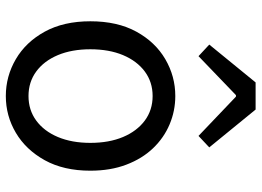

<svg xmlns="http://www.w3.org/2000/svg" viewBox="-137 -730 880 646"><g transform="rotate(90 303.0 -407.0)"><path d="M303.1 13.4Q236.6 13.4 179 -20.3Q121.4 -54 86.5 -117.6Q51.6 -181.2 51.6 -271Q51.6 -361.9 86.5 -425.7Q121.4 -489.4 179 -523.1Q236.6 -556.8 303.1 -556.8Q352.9 -556.8 398.3 -537.7Q443.7 -518.6 478.8 -481.9Q513.8 -445.3 534 -392.1Q554.3 -338.9 554.3 -271Q554.3 -181.2 519.1 -117.6Q483.8 -54 426.7 -20.3Q369.7 13.4 303.1 13.4ZM303.1 -62.9Q350.2 -62.9 385.7 -88.9Q421.2 -114.9 441 -161.8Q460.7 -208.7 460.7 -271Q460.7 -333.8 441 -380.8Q421.2 -427.8 385.7 -454.2Q350.2 -480.5 303.1 -480.5Q256.1 -480.5 220.6 -454.2Q185.1 -427.8 165.4 -380.8Q145.8 -333.8 145.8 -271Q145.8 -208.7 165.4 -161.8Q185.1 -114.9 220.6 -88.9Q256.1 -62.9 303.1 -62.9ZM130 -671.1 257.3 -827H348.6L475.9 -671.1L437.3 -634.9L305.1 -760.9H300.1L169 -634.9Z"/></g></svg>

Font: Noto Sans SC Thin
Style: Regular
Weight: 100
Designer: Ryoko NISHIZUKA 西塚涼子 (kana, bopomofo & ideographs); Paul D. Hunt (Latin, Greek & Cyrillic); Sandoll Communications 산돌커뮤니
Foundry: Adobe
Version: Version 2.004-H2;hotconv 1.0.118;makeotfexe 2.5.65603